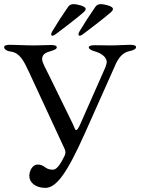

<svg xmlns="http://www.w3.org/2000/svg" viewBox="-26 -870 683 930"><path d="M228 -697C231 -697 237 -699 246 -706C286 -736 336 -774 376 -808C385 -816 389 -820 389 -827C389 -841 345 -850 331 -850C320 -850 311 -847 304 -837C277 -798 251 -758 227 -718C224 -713 222 -707 222 -703C222 -700 224 -697 228 -697ZM360 -697C363 -697 369 -699 378 -706C418 -736 468 -774 508 -808C517 -816 521 -820 521 -827C521 -841 477 -850 463 -850C452 -850 443 -847 436 -837C409 -798 383 -758 359 -718C356 -713 354 -707 354 -703C354 -700 356 -697 360 -697ZM230 -48C190 -48 192 -73 156 -73C133 -73 116 -45 116 -18C116 15 147 40 194 40C247 40 299 -32 384 -222L529 -547C544 -584 565 -615 600 -622C623 -627 633 -633 633 -642C633 -650 621 -653 604 -653C581 -653 545 -650 508 -650C479 -650 463 -651 433 -651C416 -651 404 -648 404 -640C404 -631 423 -624 437 -620C460 -613 491 -596 491 -569C491 -563 486 -548 484 -543L363 -269C354 -249 348 -240 343 -240C338 -240 335 -250 327 -269L212 -504C194 -541 178 -567 178 -584C178 -612 206 -618 216 -621C238 -628 249 -632 249 -641C249 -649 237 -652 220 -652C199 -652 171 -650 140 -650C94 -650 53 -653 23 -653C6 -653 -6 -650 -6 -642C-6 -633 4 -623 27 -620C69 -614 88 -578 114 -522L279 -166C285 -153 291 -143 291 -132C291 -123 286 -113 282 -106C257 -55 240 -48 230 -48Z"/></svg>

Font: EB Garamond 12
Style: Regular
Weight: 400
Version: Version 0.016+